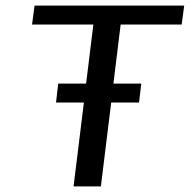

<svg xmlns="http://www.w3.org/2000/svg" viewBox="-20 -669 681 689"><path d="M632 -581 641 -649H104L95 -581H315L289 -369H189L181 -301H281L244 0H342L379 -301H479L487 -369H387L413 -581Z"/></svg>

Font: Gamestation Text
Style: Italic
Weight: 400
Designer: Jonas Hecksher
Foundry: Jonas Hecksher, Playtypeª, e-types AS
Version: Version 1.003